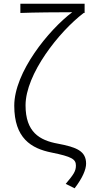

<svg xmlns="http://www.w3.org/2000/svg" viewBox="-20 -815 488 1037"><path d="M383 202C426 146 445 100 445 69C445 1 394 -20 293 -39C193 -57 118 -102 118 -246C118 -415 299 -644 432 -745H437V-795H90V-745C163 -748 301 -749 370 -749C243 -653 57 -425 57 -244C57 -69 148 -13 259 9C368 31 390 45 390 79C390 110 377 128 335 178Z"/></svg>

Font: Noto Sans CJK SC Light
Style: Regular
Weight: 300
Designer: Ryoko NISHIZUKA 西塚涼子 (kana, bopomofo & ideographs); Paul D. Hunt (Latin, Greek & Cyrillic); Sandoll Communications 산돌커뮤니
Foundry: Adobe
Version: Version 2.004;hotconv 1.0.118;makeotfexe 2.5.65603